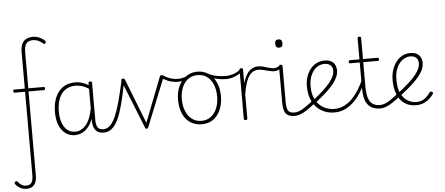

<svg xmlns="http://www.w3.org/2000/svg" viewBox="-118 -1228 4538 1957"><g transform="rotate(-5 2150.5 -250.0)"><path d="M78 519Q52 519 30.5 510.5Q9 502 -8 488.5Q-25 475 -35 460Q-39 454 -38 448Q-37 442 -30 437Q-23 432 -17 432.5Q-11 433 -6 440Q7 457 27.5 471.5Q48 486 78 486Q117 486 133 461.5Q149 437 149 378V-468H41Q36 -468 32.5 -472Q29 -476 29 -484Q29 -500 40 -500H149V-871Q149 -928 165.5 -960Q182 -992 211.5 -1005.5Q241 -1019 277 -1019Q314 -1019 348 -1002.5Q382 -986 401 -964Q406 -958 404 -952.5Q402 -947 396 -941Q392 -937 385.5 -937.5Q379 -938 374 -944Q358 -959 331.5 -972Q305 -985 273 -985Q230 -985 207.5 -960Q185 -935 185 -864V-500H344Q354 -500 354 -485Q354 -468 344 -468H184V384Q184 434 171 463.5Q158 493 134 506Q110 519 78 519Z M617 17Q564 17 522.5 -13Q481 -43 457.5 -99Q434 -155 434 -235Q434 -285 443.5 -328.5Q453 -372 472 -407Q491 -442 519 -467Q547 -492 584 -505.5Q621 -519 668 -519Q704 -519 737.5 -508Q771 -497 807 -474V-436Q768 -464 732.5 -474.5Q697 -485 664 -485Q629 -485 599 -474.5Q569 -464 546 -443.5Q523 -423 507 -393Q491 -363 482.5 -324.5Q474 -286 474 -238Q474 -177 490.5 -126.5Q507 -76 540.5 -47Q574 -18 625 -18Q661 -18 696 -39.5Q731 -61 758.5 -110Q786 -159 801 -242L821 -201Q801 -115 767 -67.5Q733 -20 694 -1.5Q655 17 617 17ZM914 17Q884 17 862.5 8Q841 -1 827.5 -18.5Q814 -36 807.5 -60.5Q801 -85 801 -117V-500Q801 -508 806 -511.5Q811 -515 820 -515Q830 -515 833.5 -511.5Q837 -508 837 -500V-118Q837 -69 853 -43.5Q869 -18 914 -18Q920 -18 924 -12.5Q928 -7 928 -0.5Q928 6 925 11.5Q922 17 914 17Z M911 17Q901 17 896 11.5Q891 6 891 -0.5Q891 -7 896.5 -12.5Q902 -18 910 -18Q951 -18 982 -49Q1013 -80 1039 -141Q1065 -202 1089 -291.5Q1113 -381 1139 -500Q1140 -508 1147.5 -508Q1155 -508 1161.5 -504.5Q1168 -501 1165 -494Q1147 -399 1128.5 -319.5Q1110 -240 1089.5 -177.5Q1069 -115 1043.5 -71.5Q1018 -28 985 -5.5Q952 17 911 17Z M1352 15Q1342 15 1339.5 11Q1337 7 1334 0L1137 -493Q1133 -501 1138 -508Q1143 -515 1154 -515Q1164 -515 1168 -511.5Q1172 -508 1175 -500L1353 -45L1530 -500Q1532 -508 1536 -511.5Q1540 -515 1549 -515Q1562 -515 1567 -509.5Q1572 -504 1567 -493L1369 0Q1367 7 1364 11Q1361 15 1352 15Z M1710 -433Q1681 -433 1641 -442.5Q1601 -452 1552 -483Q1546 -487 1545.5 -493Q1545 -499 1547.5 -504.5Q1550 -510 1554.5 -512.5Q1559 -515 1566 -511Q1606 -484 1642 -473.5Q1678 -463 1711 -463Q1727 -463 1744.5 -465.5Q1762 -468 1777 -472.5Q1792 -477 1801 -483Q1811 -490 1817.5 -485Q1824 -480 1823.5 -471.5Q1823 -463 1813 -456Q1801 -449 1783.5 -444Q1766 -439 1747 -436Q1728 -433 1710 -433Z M1915 19Q1846 19 1796.5 -15Q1747 -49 1721 -109.5Q1695 -170 1695 -250Q1695 -310 1711.5 -359.5Q1728 -409 1757.5 -444.5Q1787 -480 1827 -499.5Q1867 -519 1915 -519Q1980 -519 2029.5 -485Q2079 -451 2106.5 -390.5Q2134 -330 2134 -250Q2134 -202 2124 -161Q2114 -120 2095.5 -86.5Q2077 -53 2050.5 -29.5Q2024 -6 1990 6.5Q1956 19 1915 19ZM1915 -16Q1958 -16 1990.5 -33.5Q2023 -51 2046.5 -82Q2070 -113 2082.5 -156Q2095 -199 2095 -250Q2095 -319 2073 -372.5Q2051 -426 2011 -455Q1971 -484 1915 -484Q1874 -484 1840 -467.5Q1806 -451 1782.5 -419.5Q1759 -388 1746.5 -345Q1734 -302 1734 -250Q1734 -182 1756.5 -129Q1779 -76 1819 -46Q1859 -16 1915 -16Z M2200 -418Q2152 -418 2103.5 -430Q2055 -442 2003 -471Q1996 -473 1995 -478Q1994 -483 1996 -488Q1998 -493 2002.5 -495Q2007 -497 2013 -494Q2056 -470 2102.5 -460Q2149 -450 2202 -450Q2229 -450 2257 -456.5Q2285 -463 2310.5 -475.5Q2336 -488 2351 -505Q2357 -511 2361.5 -510.5Q2366 -510 2369.5 -505.5Q2373 -501 2372.5 -494.5Q2372 -488 2367 -481Q2343 -460 2315 -446Q2287 -432 2258.5 -425Q2230 -418 2200 -418Z M2363 15Q2354 15 2350 11.5Q2346 8 2346 0V-500Q2346 -508 2350 -511.5Q2354 -515 2363 -515Q2373 -515 2377.5 -511.5Q2382 -508 2382 -500V-360Q2396 -407 2413.5 -438.5Q2431 -470 2451.5 -487Q2472 -504 2493.5 -511.5Q2515 -519 2535 -519Q2541 -519 2544.5 -513.5Q2548 -508 2547.5 -501.5Q2547 -495 2543.5 -489.5Q2540 -484 2534 -484Q2508 -484 2484.5 -471.5Q2461 -459 2441.5 -431.5Q2422 -404 2407 -358Q2392 -312 2382 -244V0Q2382 8 2377.5 11.5Q2373 15 2363 15Z M2700 -455Q2676 -455 2647 -462.5Q2618 -470 2588 -477Q2558 -484 2532 -484Q2526 -484 2522 -489.5Q2518 -495 2518 -501.5Q2518 -508 2522 -513.5Q2526 -519 2534 -519Q2562 -519 2591 -511Q2620 -503 2648.5 -494.5Q2677 -486 2700 -486Q2713 -486 2726 -491Q2739 -496 2752 -505Q2758 -508 2762.5 -504Q2767 -500 2769.5 -493Q2772 -486 2765 -481Q2749 -467 2733 -461Q2717 -455 2700 -455Z M2868 17Q2833 17 2809.5 7.5Q2786 -2 2773.5 -20.5Q2761 -39 2755.5 -64.5Q2750 -90 2750 -123V-500Q2750 -508 2754.5 -511.5Q2759 -515 2767 -515Q2777 -515 2781.5 -511.5Q2786 -508 2786 -500V-123Q2786 -70 2802 -44Q2818 -18 2868 -18Q2875 -18 2878 -12.5Q2881 -7 2881 -0.5Q2881 6 2878 11.5Q2875 17 2868 17ZM2767 -690Q2748 -690 2739.5 -701Q2731 -712 2731 -733Q2731 -754 2739.5 -764.5Q2748 -775 2767 -775Q2786 -775 2795.5 -764.5Q2805 -754 2805 -733Q2806 -711 2796.5 -700.5Q2787 -690 2767 -690Z M2867 17Q2858 17 2853 11.5Q2848 6 2848 -0.5Q2848 -7 2853 -12.5Q2858 -18 2867 -18Q2890 -18 2915.5 -27.5Q2941 -37 2974.5 -59.5Q3008 -82 3055 -119Q3060 -124 3066 -121.5Q3072 -119 3076 -113.5Q3080 -108 3080 -101.5Q3080 -95 3074 -90Q3026 -52 2989 -28Q2952 -4 2922.5 6.5Q2893 17 2867 17Z M3074 -130Q3134 -178 3176.5 -217.5Q3219 -257 3245.5 -290.5Q3272 -324 3284.5 -353Q3297 -382 3297 -408Q3297 -445 3274 -465Q3251 -485 3212 -485Q3184 -485 3156 -472.5Q3128 -460 3105 -433Q3082 -406 3067.5 -365.5Q3053 -325 3053 -270Q3053 -199 3074 -151Q3095 -103 3128 -73.5Q3161 -44 3199 -31.5Q3237 -19 3271 -19Q3281 -19 3285.5 -13Q3290 -7 3290 -0.5Q3290 6 3285.5 11.5Q3281 17 3271 17Q3198 17 3139.5 -18Q3081 -53 3048 -117.5Q3015 -182 3015 -270Q3015 -321 3029 -366.5Q3043 -412 3069.5 -446Q3096 -480 3133.5 -499.5Q3171 -519 3217 -519Q3261 -519 3287 -503Q3313 -487 3324.5 -461.5Q3336 -436 3336 -411Q3336 -378 3322.5 -344.5Q3309 -311 3280.5 -274.5Q3252 -238 3206 -196Q3160 -154 3096 -104Z M3272 17Q3263 17 3258.5 11.5Q3254 6 3254 -0.5Q3254 -7 3258.5 -13Q3263 -19 3272 -19Q3328 -19 3374.5 -41.5Q3421 -64 3459 -103Q3497 -142 3526.5 -190Q3556 -238 3579 -289Q3583 -298 3590.5 -296.5Q3598 -295 3602.5 -288.5Q3607 -282 3603 -274Q3583 -224 3553 -173.5Q3523 -123 3482 -79.5Q3441 -36 3389 -9.5Q3337 17 3272 17Z M3742 17Q3694 17 3662 1.5Q3630 -14 3610 -42.5Q3590 -71 3581.5 -112Q3573 -153 3573 -204V-468H3477Q3469 -468 3465.5 -472.5Q3462 -477 3462 -484Q3462 -492 3465.5 -496Q3469 -500 3477 -500H3573V-715Q3573 -723 3577 -726.5Q3581 -730 3591 -730Q3600 -730 3604.5 -726.5Q3609 -723 3609 -715V-500H3757Q3765 -500 3768.5 -496Q3772 -492 3772 -484Q3772 -477 3768.5 -472.5Q3765 -468 3757 -468H3609V-219Q3609 -179 3614 -142.5Q3619 -106 3633 -78Q3647 -50 3673.5 -34Q3700 -18 3743 -18Q3751 -18 3755 -12.5Q3759 -7 3759.5 -0.5Q3760 6 3755.5 11.5Q3751 17 3742 17Z M3743 17Q3734 17 3729 11.5Q3724 6 3724 -0.5Q3724 -7 3729 -12.5Q3734 -18 3743 -18Q3766 -18 3791.5 -27.5Q3817 -37 3850.5 -59.5Q3884 -82 3931 -119Q3936 -124 3942 -121.5Q3948 -119 3952 -113.5Q3956 -108 3956 -101.5Q3956 -95 3950 -90Q3902 -52 3865 -28Q3828 -4 3798.5 6.5Q3769 17 3743 17Z M4109 16Q4039 16 3990.5 -17.5Q3942 -51 3916.5 -112.5Q3891 -174 3891 -258Q3891 -312 3905.5 -359.5Q3920 -407 3947 -443Q3974 -479 4011 -499Q4048 -519 4094 -519Q4137 -519 4163 -503Q4189 -487 4200.5 -462Q4212 -437 4212 -411Q4212 -378 4198.5 -344.5Q4185 -311 4155 -273.5Q4125 -236 4077.5 -193Q4030 -150 3961 -97L3938 -123Q4003 -174 4048 -214.5Q4093 -255 4120 -289Q4147 -323 4160 -352.5Q4173 -382 4173 -408Q4173 -445 4150.5 -465Q4128 -485 4089 -485Q4063 -485 4035 -471.5Q4007 -458 3982.5 -430Q3958 -402 3944 -359Q3930 -316 3930 -258Q3930 -169 3958 -116Q3986 -63 4027.5 -39.5Q4069 -16 4111 -16Q4154 -16 4182.5 -32Q4211 -48 4230 -69.5Q4249 -91 4260 -106Q4265 -111 4270.5 -110Q4276 -109 4282 -105Q4287 -101 4290 -95.5Q4293 -90 4287 -84Q4275 -65 4250.5 -41Q4226 -17 4190.5 -0.5Q4155 16 4109 16Z"/></g></svg>

Font: Playwrite NG Modern Thin
Style: Regular
Weight: 250
Designer: Veronika Burian, José Scaglione
Foundry: TypeTogether
Version: Version 1.002